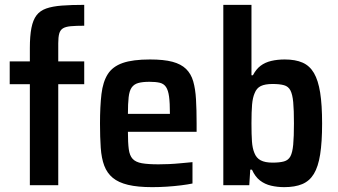

<svg xmlns="http://www.w3.org/2000/svg" viewBox="-20 -763 1394 791"><path d="M103 0V-416H20V-510H103V-565Q103 -615 109.5 -648Q116 -681 130.5 -700Q145 -719 170.5 -728Q196 -737 235 -740Q274 -743 327 -743V-657Q293 -657 271.5 -655Q250 -653 239 -646Q228 -639 224 -624.5Q220 -610 220 -585V-510H327V-416H220V0Z M607 8Q547 8 507.5 -1.5Q468 -11 444.5 -30.5Q421 -50 409.5 -80.5Q398 -111 395 -154.5Q392 -198 392 -254Q392 -325 398 -375.5Q404 -426 424 -457.5Q444 -489 485.5 -503.5Q527 -518 598 -518Q655 -518 690.5 -508.5Q726 -499 746.5 -479Q767 -459 776 -428Q785 -397 787.5 -353.5Q790 -310 790 -255V-220H507Q507 -175 510.5 -148.5Q514 -122 526.5 -108.5Q539 -95 564.5 -90.5Q590 -86 633 -86Q653 -86 676 -87Q699 -88 724.5 -90.5Q750 -93 773 -95V-7Q754 -3 726 0.5Q698 4 667.5 6Q637 8 607 8ZM680 -276V-294Q680 -339 676.5 -365Q673 -391 664 -404.5Q655 -418 638.5 -422Q622 -426 596 -426Q567 -426 549.5 -421Q532 -416 522.5 -402.5Q513 -389 510 -362.5Q507 -336 507 -294H698Z M1151 8Q1123 8 1097 2Q1071 -4 1051 -19.5Q1031 -35 1018 -64H1011L1007 0H900V-743H1016V-453H1022Q1035 -478 1053.5 -492Q1072 -506 1097.5 -512Q1123 -518 1153 -518Q1197 -518 1226.5 -505Q1256 -492 1273.5 -462Q1291 -432 1299 -381.5Q1307 -331 1307 -254Q1307 -178 1299 -127Q1291 -76 1273 -46.5Q1255 -17 1225 -4.5Q1195 8 1151 8ZM1103 -93Q1132 -93 1150 -98Q1168 -103 1176.5 -119Q1185 -135 1188 -167.5Q1191 -200 1191 -255Q1191 -310 1188 -342Q1185 -374 1176.5 -390.5Q1168 -407 1150 -412Q1132 -417 1103 -417Q1072 -417 1054.5 -408.5Q1037 -400 1029 -379Q1021 -361 1018.5 -332Q1016 -303 1016 -255Q1016 -209 1018 -180.5Q1020 -152 1028 -133Q1036 -112 1054 -102.5Q1072 -93 1103 -93Z"/></svg>

Font: Saira SemiCondensed SemiBold
Style: Regular
Weight: 600
Width: 4
Designer: Hector Gatti with collaboration of the Omnibus-Type team
Foundry: Omnibus-Type
Version: Version 1.101